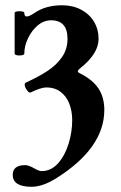

<svg xmlns="http://www.w3.org/2000/svg" viewBox="-20 -445 462 736"><path d="M28.8 225.1Q28.8 188 77.1 188Q89.8 188 112.8 201.2Q129.9 210.9 139.2 210.9Q175.8 210.9 202.4 181.2Q229 151.4 242.9 106Q256.8 60.5 256.8 16.1Q256.8 -19.5 245.4 -48.3Q233.9 -77.1 211.4 -93.5Q189 -109.9 158.2 -109.9Q137.2 -109.9 98.1 -90.8Q93.8 -88.4 88.1 -93.5Q82.5 -98.6 77.1 -109.9Q74.7 -115.2 74.7 -120.6Q74.7 -126 78.1 -127.9Q127.4 -150.4 162.1 -173.1Q196.8 -195.8 217.8 -226.3Q238.8 -256.8 238.8 -295.9Q238.8 -367.2 175.8 -367.2Q147.9 -367.2 124.5 -347.4Q101.1 -327.6 87.2 -297.9Q73.2 -268.1 73.2 -240.2Q73.2 -232.4 54.7 -232.4Q36.1 -232.4 36.1 -240.2V-395Q36.1 -401.9 54.7 -401.9Q73.2 -401.9 73.2 -395Q73.2 -381.8 83 -381.8Q91.8 -381.8 111.8 -395Q154.8 -424.8 217.8 -424.8Q258.8 -424.8 290.8 -408Q322.8 -391.1 340.3 -361.8Q357.9 -332.5 357.9 -295.9Q357.9 -239.3 287.1 -183.1Q278.3 -176.3 278.3 -171.9Q278.3 -167.5 287.1 -163.6Q336.4 -138.7 358.2 -104.7Q379.9 -70.8 379.9 -23.9Q379.9 123 194.8 238.8Q143.1 271 101.1 271Q28.8 271 28.8 225.1Z"/></svg>

Font: JuniusX
Style: Bold
Weight: 700
Designer: Peter S. Baker
Foundry: Briery Creek Software
Version: Version 1.004